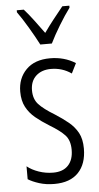

<svg xmlns="http://www.w3.org/2000/svg" viewBox="-55 -799 436 844"><g transform="rotate(-5 163.0 -377.5)"><path d="M293 -134Q293 -66 256.5 -28Q220 10 151 10Q114 10 84 0.5Q54 -9 35 -21V-78Q56 -61 86.5 -50.5Q117 -40 150 -40Q193 -40 216 -64.5Q239 -89 239 -133Q239 -175 217.5 -198Q196 -221 151 -248Q117 -269 91.5 -290Q66 -311 51 -339Q36 -367 36 -407Q36 -466 73.5 -504Q111 -542 179 -542Q242 -542 291 -511L269 -467Q229 -495 179 -495Q138 -495 113 -472Q88 -449 88 -408Q88 -370 109.5 -346.5Q131 -323 179 -294Q212 -273 237.5 -252Q263 -231 278 -203.5Q293 -176 293 -134ZM142 -606Q124 -641 98.5 -684Q73 -727 52 -756V-765H83Q102 -744 124.5 -714Q147 -684 168 -655Q190 -686 209 -710Q228 -734 253 -765H284V-756Q261 -725 235.5 -683Q210 -641 193 -606Z"/></g></svg>

Font: Noto Sans Ethiopic ExtraCondensed Light
Style: Regular
Weight: 300
Width: 2
Designer: Monotype Design Team
Foundry: Monotype Imaging Inc.
Version: Version 2.102; ttfautohint (v1.8.4.7-5d5b)